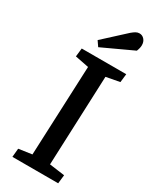

<svg xmlns="http://www.w3.org/2000/svg" viewBox="-235 -987 842 1046"><g transform="rotate(30 186.5 -464.5)"><path d="M158 -630 72 -647 78 -700H358L352 -647L267 -631L244 -67L340 -54L334 0H46L51 -54L134 -66ZM264 -906Q277 -917 287.5 -923Q298 -929 310 -929Q328 -929 340.5 -915Q353 -901 353 -879Q353 -862 344 -840L152 -751L130 -783Z"/></g></svg>

Font: Literata 12pt Medium
Style: Italic
Weight: 500
Italic angle: -2°
Designer: Latin by Veronika Burian and Jose Scaglione. Greek by Irene Vlachou. Cyrillic by Vera Evstafieva
Foundry: TypeTogether
Version: Version 3.002